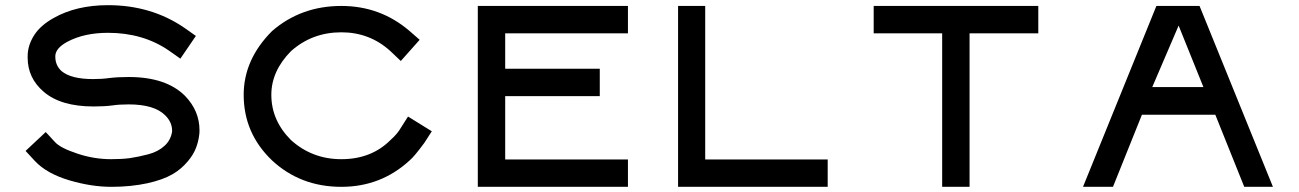

<svg xmlns="http://www.w3.org/2000/svg" viewBox="-20 -723 5026 743"><path d="M403 -421Q434 -425 478 -425Q623 -425 696 -352Q752 -294 752 -219Q752 -205 751 -202Q748 -176 739 -152Q729 -125 707 -99Q681 -68 648 -49Q610 -27 551 -14Q487 0 411 0Q334 0 249 -25Q161 -51 115 -100L79 -139L157 -212L193 -173Q214 -150 281 -128Q344 -107 411 -107Q451 -107 482 -111Q516 -116 554 -126Q592 -136 617 -159Q641 -181 646 -214V-217Q646 -250 620 -276Q578 -319 478 -319Q440 -319 415 -315Q384 -311 342 -311Q215 -311 149 -368Q87 -421 87 -500V-505Q87 -548 113 -588Q137 -625 187 -653Q275 -703 398 -703Q566 -703 694 -615L738 -584L678 -496L634 -527Q534 -596 398 -596Q305 -596 240 -561Q194 -536 194 -505V-504Q194 -470 218 -448Q255 -417 340 -417Q375 -417 403 -421Z M1622 -170Q1583 -117 1565 -102Q1454 0 1301 0Q1143 0 1033 -102Q923 -207 923 -356Q923 -493 1033 -603Q1145 -700 1301 -700Q1452 -700 1565 -603L1604 -569L1531 -487L1491 -525Q1411 -598 1301 -598Q1188 -598 1106 -525Q1030 -448 1030 -356Q1030 -257 1106 -181Q1188 -107 1301 -107Q1417 -107 1491 -181Q1518 -205 1531 -228L1559 -272L1651 -215Z M2410 -594H1935V-457H2301V-351H1935V-106H2410V0H1829V-700H2410Z M3183 -106V0H2604V-700H2709V-106Z M3998 -700V-594H3732V0H3626V-594H3361V-700Z M4795 0 4683 -279H4399L4287 0H4171L4455 -700H4622L4906 0ZM4439 -386H4637L4541 -624Z"/></svg>

Font: Teller
Style: Regular
Weight: 400
Version: Version 3.020;FEAKit 1.0